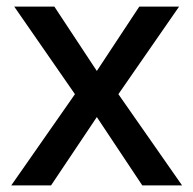

<svg xmlns="http://www.w3.org/2000/svg" viewBox="-20 -559 583 579"><path d="M206 -275 23 -539H144L272 -345L400 -539H520L337 -275L529 0H409L272 -206L134 0H14Z"/></svg>

Font: Noto Sans Tangsa Medium
Style: Regular
Weight: 500
Version: Version 1.504